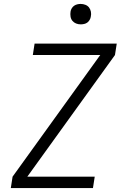

<svg xmlns="http://www.w3.org/2000/svg" viewBox="-20 -957 640 977"><path d="M35 0 44 -58 490 -677H147L156 -735H574L565 -677L119 -58H462L453 0ZM391 -833Q378 -833 367 -837.5Q356 -842 348.5 -851Q341 -860 339 -872.5Q337 -885 339 -898Q340 -906 345 -914.5Q350 -923 357.5 -928Q365 -933 373.5 -935Q382 -937 390 -937Q403 -937 414.5 -932.5Q426 -928 433 -919Q440 -910 442.5 -897.5Q445 -885 442 -872Q441 -864 436 -855.5Q431 -847 424 -842Q417 -837 408 -835Q399 -833 391 -833Z"/></svg>

Font: Iosevka Light Extended Oblique
Style: Regular
Weight: 300
Width: 7
Italic angle: -9°
Monospace: yes
Designer: Belleve Invis
Foundry: Belleve Invis
Version: Version 32.5.0; ttfautohint (v1.8.4)